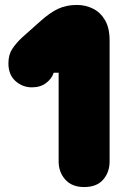

<svg xmlns="http://www.w3.org/2000/svg" viewBox="-20 -754 508 776"><path d="M320 2Q271 2 244 -28Q217 -58 217 -102V-460H197Q190 -437 167 -419Q144 -401 109 -401Q71 -401 42.5 -426.5Q14 -452 14 -498Q14 -533 30 -557Q46 -581 71 -604L144 -669Q182 -703 215 -718.5Q248 -734 291 -734Q326 -734 356 -719Q386 -704 404.5 -672.5Q423 -641 423 -590V-102Q423 -58 397 -28Q371 2 320 2Z"/></svg>

Font: Bagel Fat One
Style: Regular
Weight: 400
Designer: Kyung-won Kim
Foundry: JAMO
Version: Version 1.000; ttfautohint (v1.8.4.7-5d5b);gftools[0.9.28]